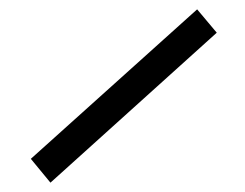

<svg xmlns="http://www.w3.org/2000/svg" viewBox="-20 -495 524 411"><path d="M46 -155 402 -475 444 -425 88 -104Z"/></svg>

Font: SnT
Style: Regular
Weight: 400
Designer: Natanael Gama
Version: Version 1.001;PS 001.001;hotconv 1.0.70;makeotf.lib2.5.58329